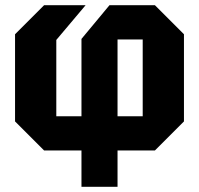

<svg xmlns="http://www.w3.org/2000/svg" viewBox="-20 -580 767 740"><path d="M433 -132H530V-428H433ZM150 0 38 -112V-448L150 -560H310L197 -426V-132H294V-430L402 -560H577L689 -448V-112L577 0H433V140H294V0Z"/></svg>

Font: Tektur SemiCondensed
Style: Bold
Weight: 700
Width: 4
Designer: Adam Jagosz
Foundry: Adam Jagosz
Version: Version 1.005;gftools[0.9.30]